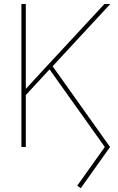

<svg xmlns="http://www.w3.org/2000/svg" viewBox="-20 -748 598 977"><path d="M108.9 -261.7 101.6 -285.2Q130.9 -316.9 157.7 -345.9Q184.6 -375 211.4 -404.3Q238.3 -433.6 267.6 -464.8L511.2 -727.5H541L241.7 -404.3L235.8 -398.9ZM88.9 0V-727.5H111.3V-468.8V-289.1V-273.4V0ZM391.1 209.5 373 196.8 513.2 0 226.1 -403.3 244.1 -416 540 0Z"/></svg>

Font: Inter 28pt Thin
Style: Regular
Weight: 250
Designer: Rasmus Andersson
Foundry: rsms
Version: Version 4.001;git-66647c0bb